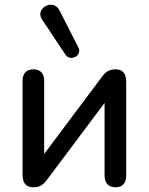

<svg xmlns="http://www.w3.org/2000/svg" viewBox="-20 -790 633 817"><path d="M258 -558C279 -526 332 -553 313 -589L233 -746C206 -799 127 -754 159 -707ZM123 7C153 7 168 -9 180 -25L425 -352V-42C425 -11 442 7 472 7C501 7 517 -11 517 -42V-441C517 -479 501 -495 471 -495C441 -495 425 -479 413 -462L168 -135V-446C168 -478 151 -495 122 -495C93 -495 76 -478 76 -446V-47C76 -9 92 7 123 7Z"/></svg>

Font: Nunito SemiBold
Style: Regular
Weight: 600
Designer: Vernon Adams
Foundry: Vernon Adams
Version: Version 3.602